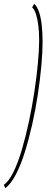

<svg xmlns="http://www.w3.org/2000/svg" viewBox="-87 -770 269 1010"><path d="M137 -550Q137 -495 130.5 -423.5Q124 -352 112 -273Q100 -194 82.5 -116Q65 -38 43.5 30.5Q22 99 -4 148.5Q-30 198 -59 220L-67 202Q-41 185 -17 136.5Q7 88 27.5 19Q48 -50 65 -129.5Q82 -209 94 -288.5Q106 -368 112.5 -438.5Q119 -509 119 -558Q119 -602 114.5 -637Q110 -672 102 -696.5Q94 -721 82 -731L93 -750Q107 -738 117 -710.5Q127 -683 132 -642.5Q137 -602 137 -550Z"/></svg>

Font: Georama ExtraCondensed Thin
Style: Italic
Weight: 100
Width: 2
Italic angle: -9°
Designer: Jean-Baptiste Levee
Foundry: Production Type
Version: Version 1.001